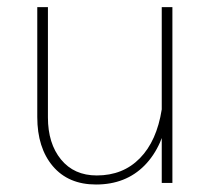

<svg xmlns="http://www.w3.org/2000/svg" viewBox="-20 -503 595 528"><path d="M454.1 -483.4H424.8V-151.4V0H454.1ZM82.5 -181.2Q82.5 -96.7 125.2 -46.1Q168 4.4 244.1 4.4Q325.7 4.4 377.4 -47.9Q429.2 -100.1 444.3 -197.8L424.8 -202.1Q411.1 -115.2 364.7 -67.9Q318.4 -20.5 246.1 -20.5Q183.6 -20.5 147.7 -64.5Q111.8 -108.4 111.8 -180.2V-483.4H82.5Z"/></svg>

Font: Estedad-FD VF
Style: Regular
Weight: 100
Designer: Amin Abedi
Version: Version 7.3